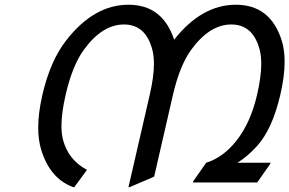

<svg xmlns="http://www.w3.org/2000/svg" viewBox="-20 -767 1216 807"><path d="M520 19.5 609.4 -368.7Q627 -444.8 627 -499Q627 -532.7 620.1 -558.6Q592.3 -664.1 501 -664.1Q410.2 -664.1 333 -558.6Q284.2 -491.7 255.9 -368.7Q238.3 -292 238.3 -237.8Q238.3 -204.1 245.1 -178.7Q267.6 -94.2 345.7 -53.2L292.5 19.5H287.6Q189 -16.6 152.3 -140.6Q140.6 -180.2 140.6 -230.5Q140.6 -291.5 158.2 -368.7Q191.4 -511.2 257.8 -596.7Q374.5 -747.1 520 -747.1Q663.6 -747.1 711.9 -600.1Q827.6 -747.1 971.2 -747.1Q1116.7 -747.1 1164.1 -596.7Q1176.3 -558.1 1176.3 -507.8Q1176.3 -446.3 1158.2 -368.7Q1124.5 -223.6 1059.6 -152.3Q1019 -107.9 978 -83H1116.7L1115.7 -78.1L1061 0H791L792 -4.9L846.7 -83Q918 -105.5 973.1 -174.8Q1033.2 -250.5 1060.5 -368.7Q1078.1 -444.8 1078.1 -499Q1078.1 -532.7 1071.3 -558.6Q1043.5 -664.1 952.1 -664.1Q861.3 -664.1 784.2 -558.6Q735.8 -492.7 707 -368.7L627.9 -24.4L524.9 19.5Z"/></svg>

Font: Nova Script
Style: Regular
Weight: 400
Italic angle: -13°
Version: Version 2.001